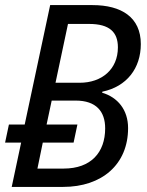

<svg xmlns="http://www.w3.org/2000/svg" viewBox="-20 -734 578 754"><path d="M26 0H228C380 0 483 -88 483 -231C483 -303 442 -352 381 -370L382 -374C478 -394 533 -466 533 -561C533 -666 457 -714 343 -714H177L77 -245H15L0 -174H63ZM293 -409H198L247 -640H330C410 -640 443 -608 443 -548C443 -462 380 -409 293 -409ZM230 -72H127L148 -174H269L284 -245H163L183 -339H277C358 -339 393 -296 393 -230C393 -135 337 -72 230 -72Z"/></svg>

Font: Noto Sans SemiCondensed
Style: Italic
Weight: 400
Width: 4
Italic angle: -12°
Designer: Monotype Design Team
Foundry: Monotype Imaging Inc.
Version: Version 2.013